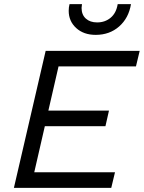

<svg xmlns="http://www.w3.org/2000/svg" viewBox="-20 -905 693 925"><path d="M611 -885Q600 -818 554 -777.5Q508 -737 441 -737Q383 -737 347 -770Q311 -803 311 -853Q311 -870 315 -885H375Q373 -873 373 -867Q373 -834 393.5 -815.5Q414 -797 448 -797Q486 -797 513 -819.5Q540 -842 547 -885ZM47 0 200 -660H653L635 -585H262L213 -372H505L488 -297H196L145 -75H534L516 0Z"/></svg>

Font: Elaine Sans
Style: Italic
Weight: 400
Italic angle: -13°
Designer: Wei Huang
Foundry: Wei Huang
Version: Version 2.001;December 24, 2019;FontCreator 12.0.0.2547 64-b